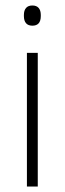

<svg xmlns="http://www.w3.org/2000/svg" viewBox="-20 -679 235 699"><path d="M78 0V-486.5H117.5V0ZM98 -585.5Q82.5 -585.5 74.8 -594.5Q67 -603.5 67 -620.5V-624.5Q67 -641 74.8 -650Q82.5 -659 98 -659Q113 -659 120.8 -650Q128.5 -641 128.5 -624.5V-620.5Q128.5 -603 120.8 -594.2Q113 -585.5 98 -585.5Z"/></svg>

Font: Anek Tamil Medium ExtraLight
Style: Regular
Weight: 250
Version: Version 1.003